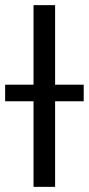

<svg xmlns="http://www.w3.org/2000/svg" viewBox="-63 -727 346 747"><path d="M151.4 0H67.4V-707H151.4ZM-43 -397.5H262.7V-333H-43Z"/></svg>

Font: WEMIX Pretendard Variable
Style: Regular
Weight: 400
Designer: Base glyphs from Inter by Rasmus Andersson; Hangeul glyphs from Noto Sans CJK(Source Han Sans) by Jang Soo-young and Kan
Foundry: Kil Hyung-jin
Version: Version 1.000;Glyphs 3.2 (3208)